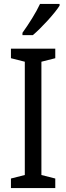

<svg xmlns="http://www.w3.org/2000/svg" viewBox="-20 -963 340 983"><path d="M285 -934V-943H185C164 -898 130 -844 95 -795V-783H148C191 -819 260 -894 285 -934ZM263 0V-49L192 -67V-647L263 -665V-714H36V-665L107 -647V-67L36 -49V0Z"/></svg>

Font: Noto Sans Condensed
Style: Regular
Weight: 400
Width: 3
Designer: Monotype Design Team
Foundry: Monotype Imaging Inc.
Version: Version 2.013